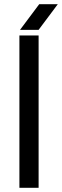

<svg xmlns="http://www.w3.org/2000/svg" viewBox="-20 -900 297 920"><path d="M73 0V-730H165V0ZM76 -757 168 -880H257L165 -757Z"/></svg>

Font: MuseoModerno
Style: Regular
Weight: 400
Designer: Pablo Cosgaya, Héctor Gatti, Marcela Romero, and the Authors of The MuseoModerno Project.
Foundry: Omnibus-Type Team
Version: Version 1.001